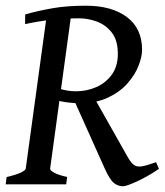

<svg xmlns="http://www.w3.org/2000/svg" viewBox="-21 -650 581 677"><path d="M480 -474.1Q480 -450.2 467.5 -418.2Q455.1 -386.2 428.5 -356Q401.9 -325.7 359.9 -305.9Q317.9 -286.1 258.8 -286.1Q241.7 -286.1 219.5 -288.6Q197.3 -291 181.6 -295.9L187 -337.9Q216.8 -328.1 246.6 -328.1Q285.2 -328.1 318.8 -343Q352.5 -357.9 373.5 -387.2Q394.5 -416.5 394.5 -460Q394.5 -508.3 373 -535.4Q351.6 -562.5 320.3 -574Q289.1 -585.4 258.8 -585.4Q159.2 -585.4 67.4 -564.9L67.9 -599.1Q111.8 -611.8 163.3 -620.8Q214.8 -629.9 281.7 -629.9Q373 -629.9 426.5 -589.8Q480 -549.8 480 -474.1ZM539.6 -54.7Q501.5 -28.8 463.4 -11Q425.3 6.8 412.1 6.8Q395.5 6.8 380.6 -4.9Q365.7 -16.6 347.7 -57.1L239.3 -298.8L309.1 -309.1L430.2 -94.7Q441.4 -75.2 452.1 -67.9Q462.9 -60.5 480.5 -63.7Q498 -66.9 529.3 -78.1ZM231.9 -611.8 155.8 -55.7Q154.3 -49.8 169.7 -41.3Q185.1 -32.7 215.8 -25.9L212.4 0H-1L2.4 -25.9Q33.2 -32.7 51.3 -41Q69.3 -49.3 69.8 -55.7L146 -611.8Z"/></svg>

Font: Gentium Book Plus
Style: Italic
Weight: 400
Italic angle: -8°
Designer: Victor Gaultney, Annie Olsen, Iska Routamaa, Becca Hirsbrunner
Foundry: SIL International
Version: Version 6.101